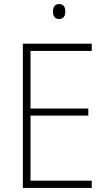

<svg xmlns="http://www.w3.org/2000/svg" viewBox="-20 -930 530 950"><path d="M272 -910C250 -910 242 -893 242 -873C242 -851 251 -836 272 -836C295 -836 303 -851 303 -873C303 -894 296 -910 272 -910ZM434 0V-36H131V-358H417V-393H131V-678H434V-714H93V0Z"/></svg>

Font: Noto Sans Lao SemiCondensed ExtraLight
Style: Regular
Weight: 200
Width: 4
Designer: Monotype Design Team
Foundry: Monotype Imaging Inc.
Version: Version 2.003